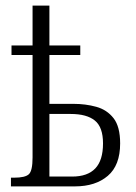

<svg xmlns="http://www.w3.org/2000/svg" viewBox="-20 -664 486 684"><path d="M19 0V-31H30Q70 -31 83 -43.5Q96 -56 96 -103V-468H21V-502H96V-644H156V-502H266V-468H156V-294H242Q285 -294 323 -283.5Q361 -273 384.5 -243Q408 -213 408 -153Q408 -75 364 -37.5Q320 0 247 0ZM237 -35Q292 -35 319.5 -64Q347 -93 347 -153Q347 -211 318 -234.5Q289 -258 232 -258H156V-35Z"/></svg>

Font: Noto Serif ExtraCondensed Light
Style: Regular
Weight: 300
Width: 2
Designer: Monotype Design Team
Foundry: Monotype Imaging Inc.
Version: Version 2.014; ttfautohint (v1.8.4.7-5d5b)